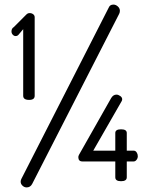

<svg xmlns="http://www.w3.org/2000/svg" viewBox="-20 -789 644 836"><path d="M81 -372V-662L60 -637Q55 -632 48 -632Q41 -632 35.5 -638Q30 -644 30 -652Q30 -665 40 -671L95 -726Q101 -732 109 -732Q118 -732 124.5 -727Q131 -722 131 -714V-372Q131 -354 107 -354Q81 -354 81 -372ZM474 -769Q484 -769 493 -761Q502 -753 502 -742Q502 -735 499 -729L120 12Q112 27 96 27Q86 27 78 19.5Q70 12 70 2Q70 -4 73 -10L454 -757Q459 -769 474 -769ZM482 -17V-86H339Q321 -86 321 -105Q321 -109 324 -115L464 -362Q473 -377 487 -377Q495 -377 503.5 -371Q512 -365 512 -357Q512 -353 510 -349L386 -133H482V-210Q482 -226 507 -226Q532 -226 532 -210V-133H562Q570 -133 575 -125.5Q580 -118 580 -109Q580 -100 574.5 -93Q569 -86 562 -86H532V-17Q532 0 507 0Q482 0 482 -17Z"/></svg>

Font: Dosis
Style: Regular
Weight: 400
Designer: Edgar Tolentino, Pablo Impallari, Igino Marini
Foundry: Edgar Tolentino, Pablo Impallari, Igino Marini
Version: Version 1.007